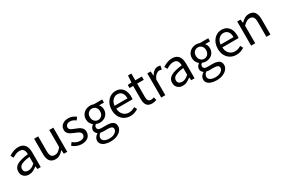

<svg xmlns="http://www.w3.org/2000/svg" viewBox="120 -2093 5493 3740"><g transform="rotate(-30 2866.5 -223.0)"><path d="M217 13Q172 13 136 -5Q100 -23 79.5 -57.5Q59 -92 59 -141Q59 -230 138.5 -277.5Q218 -325 392 -344Q392 -379 382.5 -410.5Q373 -442 349 -461.5Q325 -481 280 -481Q233 -481 191.5 -462.5Q150 -444 117 -423L82 -486Q107 -502 140 -518.5Q173 -535 212 -546Q251 -557 295 -557Q361 -557 402.5 -529Q444 -501 463.5 -451.5Q483 -402 483 -334V0H408L400 -65H397Q359 -33 313.5 -10Q268 13 217 13ZM243 -61Q282 -61 317.5 -79Q353 -97 392 -132V-283Q301 -273 247 -254.5Q193 -236 170 -209.5Q147 -183 147 -147Q147 -100 175 -80.5Q203 -61 243 -61Z M814 13Q728 13 687.5 -41Q647 -95 647 -199V-543H739V-210Q739 -135 763 -100.5Q787 -66 841 -66Q883 -66 916 -88Q949 -110 988 -158V-543H1079V0H1003L996 -85H993Q955 -41 912.5 -14Q870 13 814 13Z M1404 13Q1347 13 1293.5 -8.5Q1240 -30 1202 -62L1246 -123Q1282 -94 1320 -76Q1358 -58 1407 -58Q1461 -58 1487.5 -82.5Q1514 -107 1514 -143Q1514 -171 1495.5 -189.5Q1477 -208 1448.5 -221.5Q1420 -235 1390 -246Q1352 -261 1315.5 -279.5Q1279 -298 1255.5 -327.5Q1232 -357 1232 -403Q1232 -447 1254 -481.5Q1276 -516 1318 -536.5Q1360 -557 1419 -557Q1469 -557 1512.5 -539Q1556 -521 1587 -495L1543 -438Q1515 -458 1485.5 -472Q1456 -486 1420 -486Q1368 -486 1343.5 -462.5Q1319 -439 1319 -407Q1319 -382 1335.5 -365Q1352 -348 1379 -336.5Q1406 -325 1436 -313Q1466 -302 1495.5 -289Q1525 -276 1548.5 -258Q1572 -240 1586.5 -213.5Q1601 -187 1601 -148Q1601 -104 1578.5 -67Q1556 -30 1512.5 -8.5Q1469 13 1404 13Z M1913 250Q1847 250 1796 233Q1745 216 1717 183.5Q1689 151 1689 105Q1689 70 1710 37.5Q1731 5 1769 -18V-23Q1748 -36 1734 -58Q1720 -80 1720 -112Q1720 -146 1739.5 -172Q1759 -198 1780 -213V-217Q1753 -238 1731 -276Q1709 -314 1709 -363Q1709 -423 1737 -466.5Q1765 -510 1811.5 -533.5Q1858 -557 1912 -557Q1936 -557 1955.5 -553Q1975 -549 1989 -543H2178V-473H2067Q2087 -454 2099 -425Q2111 -396 2111 -361Q2111 -303 2084.5 -260.5Q2058 -218 2013 -195Q1968 -172 1912 -172Q1893 -172 1871.5 -177Q1850 -182 1832 -191Q1817 -179 1807 -164Q1797 -149 1797 -126Q1797 -101 1817 -84Q1837 -67 1892 -67H1999Q2093 -67 2140.5 -36Q2188 -5 2188 62Q2188 112 2154 155Q2120 198 2058.5 224Q1997 250 1913 250ZM1912 -234Q1944 -234 1970.5 -250Q1997 -266 2012.5 -295Q2028 -324 2028 -363Q2028 -403 2012.5 -431.5Q1997 -460 1971 -475Q1945 -490 1912 -490Q1881 -490 1854.5 -475Q1828 -460 1812.5 -432Q1797 -404 1797 -363Q1797 -324 1813 -295Q1829 -266 1855 -250Q1881 -234 1912 -234ZM1926 187Q1978 187 2016.5 171Q2055 155 2076.5 129.5Q2098 104 2098 77Q2098 38 2070 23Q2042 8 1988 8H1894Q1879 8 1860.5 6.5Q1842 5 1824 0Q1795 20 1782 44.5Q1769 69 1769 92Q1769 135 1810.5 161Q1852 187 1926 187Z M2496 13Q2423 13 2364 -21Q2305 -55 2270.5 -118.5Q2236 -182 2236 -271Q2236 -338 2256 -390.5Q2276 -443 2310.5 -480.5Q2345 -518 2389 -537.5Q2433 -557 2479 -557Q2549 -557 2597 -526Q2645 -495 2670.5 -437.5Q2696 -380 2696 -302Q2696 -287 2695 -274Q2694 -261 2692 -250H2326Q2329 -192 2352.5 -149.5Q2376 -107 2415 -83.5Q2454 -60 2506 -60Q2546 -60 2578.5 -71.5Q2611 -83 2642 -103L2674 -42Q2639 -19 2595 -3Q2551 13 2496 13ZM2325 -315H2616Q2616 -397 2580.5 -440.5Q2545 -484 2481 -484Q2443 -484 2409.5 -464Q2376 -444 2353.5 -407Q2331 -370 2325 -315Z M2986 13Q2929 13 2895 -9.5Q2861 -32 2846.5 -73Q2832 -114 2832 -168V-469H2751V-538L2837 -543L2847 -696H2923V-543H3071V-469H2923V-165Q2923 -116 2941.5 -88.5Q2960 -61 3007 -61Q3022 -61 3039 -65.5Q3056 -70 3069 -76L3087 -7Q3064 1 3038 7Q3012 13 2986 13Z M3193 0V-543H3268L3277 -444H3279Q3307 -496 3347.5 -526.5Q3388 -557 3433 -557Q3452 -557 3465.5 -554.5Q3479 -552 3491 -545L3474 -466Q3460 -470 3449 -472.5Q3438 -475 3421 -475Q3388 -475 3350 -446.5Q3312 -418 3285 -349V0Z M3677 13Q3632 13 3596 -5Q3560 -23 3539.5 -57.5Q3519 -92 3519 -141Q3519 -230 3598.5 -277.5Q3678 -325 3852 -344Q3852 -379 3842.5 -410.5Q3833 -442 3809 -461.5Q3785 -481 3740 -481Q3693 -481 3651.5 -462.5Q3610 -444 3577 -423L3542 -486Q3567 -502 3600 -518.5Q3633 -535 3672 -546Q3711 -557 3755 -557Q3821 -557 3862.5 -529Q3904 -501 3923.5 -451.5Q3943 -402 3943 -334V0H3868L3860 -65H3857Q3819 -33 3773.5 -10Q3728 13 3677 13ZM3703 -61Q3742 -61 3777.5 -79Q3813 -97 3852 -132V-283Q3761 -273 3707 -254.5Q3653 -236 3630 -209.5Q3607 -183 3607 -147Q3607 -100 3635 -80.5Q3663 -61 3703 -61Z M4298 250Q4232 250 4181 233Q4130 216 4102 183.5Q4074 151 4074 105Q4074 70 4095 37.5Q4116 5 4154 -18V-23Q4133 -36 4119 -58Q4105 -80 4105 -112Q4105 -146 4124.5 -172Q4144 -198 4165 -213V-217Q4138 -238 4116 -276Q4094 -314 4094 -363Q4094 -423 4122 -466.5Q4150 -510 4196.5 -533.5Q4243 -557 4297 -557Q4321 -557 4340.5 -553Q4360 -549 4374 -543H4563V-473H4452Q4472 -454 4484 -425Q4496 -396 4496 -361Q4496 -303 4469.5 -260.5Q4443 -218 4398 -195Q4353 -172 4297 -172Q4278 -172 4256.5 -177Q4235 -182 4217 -191Q4202 -179 4192 -164Q4182 -149 4182 -126Q4182 -101 4202 -84Q4222 -67 4277 -67H4384Q4478 -67 4525.5 -36Q4573 -5 4573 62Q4573 112 4539 155Q4505 198 4443.5 224Q4382 250 4298 250ZM4297 -234Q4329 -234 4355.5 -250Q4382 -266 4397.5 -295Q4413 -324 4413 -363Q4413 -403 4397.5 -431.5Q4382 -460 4356 -475Q4330 -490 4297 -490Q4266 -490 4239.5 -475Q4213 -460 4197.5 -432Q4182 -404 4182 -363Q4182 -324 4198 -295Q4214 -266 4240 -250Q4266 -234 4297 -234ZM4311 187Q4363 187 4401.5 171Q4440 155 4461.5 129.5Q4483 104 4483 77Q4483 38 4455 23Q4427 8 4373 8H4279Q4264 8 4245.5 6.5Q4227 5 4209 0Q4180 20 4167 44.5Q4154 69 4154 92Q4154 135 4195.5 161Q4237 187 4311 187Z M4881 13Q4808 13 4749 -21Q4690 -55 4655.5 -118.5Q4621 -182 4621 -271Q4621 -338 4641 -390.5Q4661 -443 4695.5 -480.5Q4730 -518 4774 -537.5Q4818 -557 4864 -557Q4934 -557 4982 -526Q5030 -495 5055.5 -437.5Q5081 -380 5081 -302Q5081 -287 5080 -274Q5079 -261 5077 -250H4711Q4714 -192 4737.5 -149.5Q4761 -107 4800 -83.5Q4839 -60 4891 -60Q4931 -60 4963.5 -71.5Q4996 -83 5027 -103L5059 -42Q5024 -19 4980 -3Q4936 13 4881 13ZM4710 -315H5001Q5001 -397 4965.5 -440.5Q4930 -484 4866 -484Q4828 -484 4794.5 -464Q4761 -444 4738.5 -407Q4716 -370 4710 -315Z M5215 0V-543H5290L5299 -464H5301Q5340 -503 5383.5 -530Q5427 -557 5483 -557Q5569 -557 5609 -502.5Q5649 -448 5649 -344V0H5558V-332Q5558 -409 5533.5 -443Q5509 -477 5455 -477Q5413 -477 5380 -456Q5347 -435 5307 -394V0Z"/></g></svg>

Font: Noto Sans TC Thin
Style: Regular
Weight: 400
Version: Version 2.004-H2;hotconv 1.0.118;makeotfexe 2.5.65603